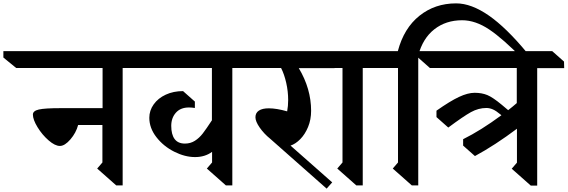

<svg xmlns="http://www.w3.org/2000/svg" viewBox="-130 -1089 3364 1138"><path d="M597 -686V10H559L446 -90L477 -126V-348H333Q321 -302 287.5 -263Q254 -224 225 -224Q196 -224 158 -257Q120 -290 92.5 -335Q65 -380 65 -410Q65 -432 100.5 -440Q136 -448 229 -448H478V-686H-34L-110 -748V-786H688L758 -724L757 -686Z M1407 -686H1247V10H1209L1096 -90L1127 -126V-189Q1085 -158 1026 -158Q966 -158 902.5 -190Q839 -222 797 -276Q755 -330 755 -391Q755 -434 781 -470.5Q807 -507 852.5 -528Q898 -549 955 -549L1025 -487V-449Q1007 -452 990 -452Q940 -452 912.5 -421Q885 -390 885 -343Q885 -292 905 -265Q925 -238 966 -238Q999 -238 1025 -254.5Q1051 -271 1071.5 -297.5Q1092 -324 1126 -376V-686H678L608 -748V-786H1336L1407 -724Z M1641 -685Q1714 -563 1714 -432Q1714 -380 1696 -336.5Q1678 -293 1650 -264.5Q1622 -236 1592 -226L1839 -8L1806 29L1471 -267Q1435 -296 1409.5 -332.5Q1384 -369 1384 -394Q1384 -420 1404.5 -433.5Q1425 -447 1463 -447Q1509 -447 1572 -429Q1578 -461 1578 -496Q1578 -547 1566.5 -598Q1555 -649 1536 -686H1286L1210 -748V-786H1776L1852 -724L1853 -685Z M2020 -686V10H1982L1869 -90L1900 -126V-686H1832L1762 -748V-786H2110L2180 -724V-686Z M2994 -776 2970 -738Q2852 -859 2770 -914Q2688 -969 2609 -969Q2513 -969 2444.5 -915.5Q2376 -862 2349 -761V10H2311L2198 -90L2229 -126V-686H2161L2091 -748V-786H2228Q2264 -922 2356 -995.5Q2448 -1069 2573 -1069H2574Q2663 -1069 2766.5 -997.5Q2870 -926 2994 -776Z M3054 -685V11H3016L2903 -89L2934 -125V-326Q2805 -229 2685 -164L2615 -226V-264Q2720 -316 2842 -406L2837 -410Q2811 -432 2791.5 -440.5Q2772 -449 2753 -449Q2706 -449 2661.5 -424.5Q2617 -400 2527 -333L2457 -395V-433Q2538 -490 2590.5 -514.5Q2643 -539 2683 -539Q2726 -539 2758.5 -525.5Q2791 -512 2844 -468L2882 -436Q2909 -457 2933 -478V-686H2418L2348 -748V-786H3143L3213 -724L3214 -685Z"/></svg>

Font: Inknut Antiqua
Style: Regular
Weight: 400
Designer: Claus Eggers Sørensen
Foundry: Claus Eggers Sørensen
Version: Version 1.003; ttfautohint (v1.8.2) -l 8 -r 50 -G 200 -x 14 